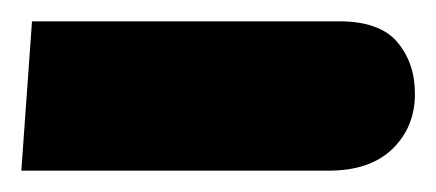

<svg xmlns="http://www.w3.org/2000/svg" viewBox="-20 -155 409 180"><path d="M0 5 10 -135H298Q336 -135 352.5 -115.5Q369 -96 369 -67Q369 -36 348 -15.5Q327 5 288 5Z"/></svg>

Font: Noto Sans
Style: Bold
Weight: 700
Designer: Monotype Design Team
Foundry: Monotype Imaging Inc.
Version: Version 2.000;GOOG;noto-source:20170915:90ef993387c0; ttfaut